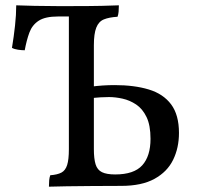

<svg xmlns="http://www.w3.org/2000/svg" viewBox="-20 -699 748 722"><path d="M164 3Q164 -10 165 -21Q166 -32 169 -40Q196 -42 211 -50Q226 -58 232.5 -78.5Q239 -99 239 -138V-676Q321 -676 362.5 -677Q404 -678 427 -679Q427 -666 426 -655Q425 -644 422 -636Q390 -634 370.5 -626Q351 -618 342 -595Q333 -572 333 -529V-138Q333 -102 339.5 -81Q346 -60 363.5 -51.5Q381 -43 413 -43Q484 -43 515 -77.5Q546 -112 546 -177Q546 -228 531 -259Q516 -290 492 -306Q468 -322 441 -328Q414 -334 390 -334Q376 -334 357.5 -333Q339 -332 321 -330V-373Q344 -376 366 -377.5Q388 -379 411 -379Q485 -379 539.5 -362.5Q594 -346 623.5 -306.5Q653 -267 653 -199Q653 -143 631 -98Q609 -53 561 -26.5Q513 0 436 0Q379 0 326 0.5Q273 1 231 1.5Q189 2 164 3ZM73 -510Q62 -510 48 -512Q34 -514 25 -519Q32 -561 36.5 -602.5Q41 -644 41 -679Q69 -678 109.5 -677Q150 -676 197.5 -676Q245 -676 296 -676V-637H198Q150 -637 125.5 -621Q101 -605 90.5 -576.5Q80 -548 73 -510Z"/></svg>

Font: Vollkorn
Style: Regular
Weight: 400
Designer: Friedrich Althausen
Foundry: Friedrich Althausen
Version: Version 4.104